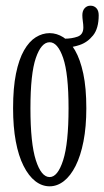

<svg xmlns="http://www.w3.org/2000/svg" viewBox="-20 -644 367 675"><path d="M154.5 11Q127.5 11 104 -7.2Q80.5 -25.5 62.8 -60.8Q45 -96 35.5 -147Q26 -198 26 -263.5Q26 -335 36.2 -385.2Q46.5 -435.5 64.5 -467Q82.5 -498.5 105.8 -513Q129 -527.5 154.5 -527.5Q179.5 -527.5 202.5 -513Q225.5 -498.5 243.8 -467Q262 -435.5 272.8 -385.2Q283.5 -335 283.5 -263.5Q283.5 -198 273.5 -147Q263.5 -96 245.8 -60.8Q228 -25.5 204.5 -7.2Q181 11 154.5 11ZM154.5 -21.5Q183 -21.5 202 -80.8Q221 -140 221 -263.5Q221 -385 202 -440.2Q183 -495.5 154.5 -495.5Q125 -495.5 106 -440.2Q87 -385 87 -263.5Q87 -140 106 -80.8Q125 -21.5 154.5 -21.5ZM207 -476.5V-508Q232.5 -508 252.8 -515.2Q273 -522.5 273 -547.5Q273 -557 271.2 -569.2Q269.5 -581.5 269.5 -590.5Q269.5 -606 277.5 -615Q285.5 -624 298 -624Q311 -624 319 -615.2Q327 -606.5 327 -590.5Q327 -544 307.2 -519.5Q287.5 -495 259.8 -485.8Q232 -476.5 207 -476.5Z"/></svg>

Font: Imbue Light
Style: Regular
Weight: 300
Designer: Tyler Finck
Foundry: Etcetera Type Company
Version: Version 1.102